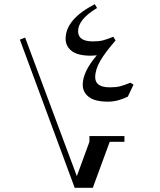

<svg xmlns="http://www.w3.org/2000/svg" viewBox="-20 -890 760 910"><path d="M74.2 -702.1 99.1 -711.9 344.2 -55.2 403.8 -217.8V-245.1H569.8V-217.8H500L419.9 0H334ZM291 -706.1Q291 -798.8 429.2 -870.1L439.9 -852.1Q350.1 -797.9 350.1 -742.2Q350.1 -693.8 419.9 -693.8Q448.7 -693.8 467.3 -698.5Q485.8 -703.1 517.1 -715.8L527.8 -698.2Q479.5 -643.1 455.3 -601.6Q431.2 -560.1 431.2 -523.9Q431.2 -476.1 501 -476.1Q529.8 -476.1 548.3 -480.7Q566.9 -485.4 598.1 -498L612.8 -488.8L585.9 -432.1Q538.1 -408.2 492.2 -408.2Q429.7 -408.2 400.9 -430.7Q372.1 -453.1 372.1 -487.8Q372.1 -550.3 439 -627.9Q421.4 -626 411.1 -626Q348.6 -626 319.8 -648.4Q291 -670.9 291 -706.1Z"/></svg>

Font: Dehuti Alt
Style: Bold
Weight: 700
Version: Version 1.2